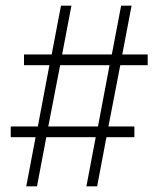

<svg xmlns="http://www.w3.org/2000/svg" viewBox="-20 -660 561 680"><path d="M73 0 106 -174H18V-212H114L155 -429H65V-467H163L196 -640H233L200 -467H376L409 -640H446L413 -467H503V-429H406L364 -212H456V-174H357L324 0H286L319 -174H144L111 0ZM151 -212H327L368 -429H193Z"/></svg>

Font: Gemunu Libre ExtraLight
Style: Regular
Weight: 200
Designer: Puspanada Ekanayake, Sola Matas, Pathum Egodawatta, Kosala Senevirathne
Foundry: mooniak
Version: Version 1.100